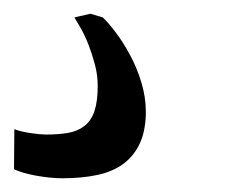

<svg xmlns="http://www.w3.org/2000/svg" viewBox="-20 -26 340 281"><path d="M112.3 -5.9 130.4 -0.5Q138.2 6.8 149.2 21.2Q160.2 35.6 170.4 54.7Q180.7 73.7 187 95Q193.4 116.2 193.4 136.7Q193.4 139.6 193.4 142.6Q192.4 168.5 183.6 186Q174.8 203.6 159.4 214.6Q144 225.6 121.8 230.2Q99.6 234.9 71.3 234.9H70.8Q62.5 234.9 52.7 233.9Q43 232.9 33.4 231.2Q23.9 229.5 15.4 227.1Q6.8 224.6 0.5 221.7L1 163.1Q11.7 167 25.6 168.9Q39.6 170.9 46.9 170.9H47.4Q65.4 170.9 79.6 168.5Q93.8 166 103.5 158.4Q113.3 150.9 118.2 136.7Q123 122.6 123 99.6Q123 84 118.9 68.4Q114.7 52.7 109.4 39.1Q104 25.4 98.1 15.1Q92.3 4.9 88.9 -0.5Z"/></svg>

Font: MerriweatherLight
Style: Regular
Weight: 300
Designer: Eben Sorkin ( sorkintype@gmail.com )
Foundry: Eben Sorkin
Version: Version 1.055; ttfautohint (v1.4.1)